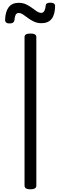

<svg xmlns="http://www.w3.org/2000/svg" viewBox="-20 -1398 454 1432"><path d="M207 14Q185 14 174 7Q163 0 163 -14V-1121Q163 -1135 174 -1141.5Q185 -1148 207 -1148Q229 -1148 240 -1141.5Q251 -1135 251 -1121V-14Q251 0 240 7Q229 14 207 14ZM52 -1223Q18 -1223 18 -1250Q20 -1312 45 -1344.5Q70 -1377 119 -1377Q150 -1377 174.5 -1365.5Q199 -1354 218 -1339.5Q237 -1325 254.5 -1313.5Q272 -1302 288 -1302Q304 -1302 311.5 -1318Q319 -1334 321 -1357Q323 -1378 355 -1378Q374 -1378 382.5 -1371.5Q391 -1365 391 -1351Q390 -1288 364.5 -1256.5Q339 -1225 289 -1225Q259 -1225 234 -1236.5Q209 -1248 189.5 -1263Q170 -1278 152.5 -1289.5Q135 -1301 120 -1301Q104 -1301 97 -1288Q90 -1275 88 -1250Q87 -1237 78 -1230Q69 -1223 52 -1223Z"/></svg>

Font: Playwrite CL
Style: Regular
Weight: 400
Designer: Veronika Burian, José Scaglione
Foundry: TypeTogether
Version: Version 1.002